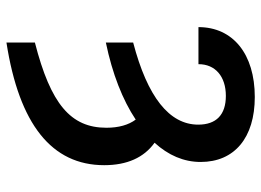

<svg xmlns="http://www.w3.org/2000/svg" viewBox="-127 -466 806 592"><g transform="rotate(90 276.0 -170.0)"><path d="M111.2 -177.6V-93.4C207.4 -113.3 288.4 -145.2 348.7 -185.4C365.1 -163.7 373.9 -132.8 373.9 -95.2C373.9 14.9 301.1 76.7 111.2 125.4V213.1C363.3 174 489.3 73.5 489.3 -88.4C489.3 -158.7 465.9 -210.9 420.1 -243.6C458.8 -285.9 479.4 -333.8 479.4 -385.7C479.4 -490.1 404.5 -552.6 279.1 -552.6C146.7 -552.6 63.6 -485.4 63.6 -378.9H177.9C177.6 -430.8 215.9 -463.4 275.6 -463.4C333.8 -463.4 364.3 -433.9 364.3 -378.2C364.3 -289.1 279.1 -221.6 111.2 -177.6Z"/></g></svg>

Font: Margiela Sans Medium
Style: Regular
Weight: 500
Designer: Stefan Endress, Andreas Faust
Version: Version 1.100;FEAKit 1.0